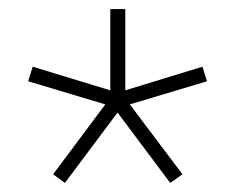

<svg xmlns="http://www.w3.org/2000/svg" viewBox="-20 -740 518 423"><path d="M355 -337 382 -356 266 -510 436 -561 426 -593 256 -541V-720H223V-541L52 -593L42 -561L212 -510L97 -356L123 -337L239 -492Z"/></svg>

Font: Aspekta 150
Style: Regular
Weight: 150
Designer: Ivo Dolenc
Version: Version 2.000